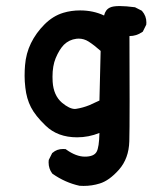

<svg xmlns="http://www.w3.org/2000/svg" viewBox="-20 -466 540 625"><path d="M240.7 -432.1Q283.7 -432.1 318.8 -415.5Q323.2 -434.6 337.9 -441.4Q347.7 -446.3 369.6 -446.3Q389.2 -446.3 419.4 -442.4L441.4 -431.2L442.4 -430.2Q456.5 -414.1 456.5 -393.1Q456.5 -390.1 456.1 -385.7L444.8 -362.8L442.9 -361.8Q424.3 -348.6 401.4 -348.6Q401.9 -234.9 401.9 -136.2Q401.9 -37.6 400.9 -5.9Q399.4 49.8 367.2 86.4Q335.4 122.1 304.7 131.3Q279.8 139.2 252 139.2Q241.2 139.2 238.8 138.7Q191.9 128.4 150.9 99.6L149.9 98.6Q138.2 83 138.2 62.5Q138.2 59.6 138.7 54.7L149.9 32.2L151.4 31.2Q165 19 185.5 19Q188.5 19 194.3 19.5L195.8 21Q228 43.9 256.3 43.9Q285.6 43.9 294.4 28.3Q302.7 13.7 303.7 -33.2Q268.6 -19 231 -19Q167.5 -19 128.4 -57.1Q95.2 -88.9 80.8 -116.9Q66.4 -145 62.5 -180.7Q60.1 -200.7 60.1 -219Q60.1 -237.3 61.5 -253.4Q64.5 -292 80.8 -325.4Q97.2 -358.9 124.8 -386.5Q152.3 -414.1 186 -424.3Q211.9 -432.1 240.7 -432.1ZM235.8 -340.3Q232.4 -340.3 228.5 -339.8Q205.1 -336.9 188 -320.3Q172.9 -304.7 161.1 -276.4Q150.9 -251.5 150.9 -216.3Q150.9 -208 151.4 -199.7Q154.3 -155.3 181.6 -131.8Q206.1 -111.3 224.1 -111.3Q226.6 -111.3 228.5 -111.8Q250 -115.2 270.5 -123.5L303.7 -138.7L307.6 -300.3Q288.1 -317.9 268.6 -330.6Q253.4 -340.3 235.8 -340.3Z"/></svg>

Font: Bakudai
Style: Bold
Weight: 700
Version: Version 1.48